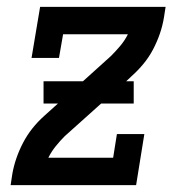

<svg xmlns="http://www.w3.org/2000/svg" viewBox="-20 -540 540 560"><path d="M11 0 16 -33Q20 -56 28 -79Q36 -102 47.5 -124Q59 -146 74.5 -165.5Q90 -185 109 -202L149 -238H107V-303H222L304 -377Q318 -391 331 -406.5Q344 -422 353 -440H164L152 -371H72L97 -520H463L458 -488Q454 -464 446 -441Q438 -418 426.5 -396Q415 -374 399 -354.5Q383 -335 364 -318L348 -303H370V-238H275L169 -143Q155 -129 142.5 -113.5Q130 -98 121 -80H310L321 -149H401L377 0Z"/></svg>

Font: Iosevka Curly Slab Medium
Style: Italic
Weight: 500
Italic angle: -9°
Monospace: yes
Designer: Belleve Invis
Foundry: Belleve Invis
Version: Version 22.1.2; ttfautohint (v1.8.4)